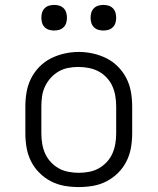

<svg xmlns="http://www.w3.org/2000/svg" viewBox="-20 -752 640 780"><path d="M300 8Q271 8 242 3Q213 -2 187 -15.5Q161 -29 140 -50Q119 -71 106 -97Q93 -123 88 -152Q83 -181 83 -210V-320Q83 -349 88 -378Q93 -407 106 -433Q119 -459 140 -480.5Q161 -502 187 -515Q213 -528 242 -534.5Q271 -541 300 -541Q329 -541 358 -534.5Q387 -528 413 -515Q439 -502 460 -480.5Q481 -459 494 -433Q507 -407 512 -378Q517 -349 517 -320V-210Q517 -181 512 -152Q507 -123 494 -97Q481 -71 460 -50Q439 -29 413 -15.5Q387 -2 358 3Q329 8 300 8ZM300 -50Q321 -50 342 -54Q363 -58 381 -68Q399 -78 413.5 -93.5Q428 -109 436.5 -128Q445 -147 448.5 -168Q452 -189 452 -210V-320Q452 -341 448.5 -362Q445 -383 436.5 -402Q428 -421 413 -437Q398 -453 379.5 -462.5Q361 -472 340 -476Q319 -480 298 -480Q277 -480 256.5 -476Q236 -472 218 -461.5Q200 -451 186 -435.5Q172 -420 163 -401Q154 -382 151 -361.5Q148 -341 148 -320V-210Q148 -189 151.5 -168Q155 -147 163.5 -128Q172 -109 186.5 -93.5Q201 -78 219 -68Q237 -58 258 -54Q279 -50 300 -50ZM400 -628Q389 -628 379 -631Q369 -634 361.5 -641.5Q354 -649 351 -659Q348 -669 348 -680Q348 -691 351 -701Q354 -711 361.5 -718.5Q369 -726 379 -729Q389 -732 400 -732Q411 -732 421 -729Q431 -726 438.5 -718.5Q446 -711 449 -701Q452 -691 452 -680Q452 -669 449 -659Q446 -649 438.5 -641.5Q431 -634 421 -631Q411 -628 400 -628ZM200 -628Q189 -628 179 -631Q169 -634 161.5 -641.5Q154 -649 151 -659Q148 -669 148 -680Q148 -691 151 -701Q154 -711 161.5 -718.5Q169 -726 179 -729Q189 -732 200 -732Q211 -732 221 -729Q231 -726 238.5 -718.5Q246 -711 249 -701Q252 -691 252 -680Q252 -669 249 -659Q246 -649 238.5 -641.5Q231 -634 221 -631Q211 -628 200 -628Z"/></svg>

Font: Iosevka Curly Light Extended
Style: Regular
Weight: 300
Width: 7
Monospace: yes
Designer: Belleve Invis
Foundry: Belleve Invis
Version: Version 11.1.0; ttfautohint (v1.8.3)